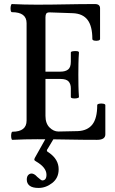

<svg xmlns="http://www.w3.org/2000/svg" viewBox="-20 -686 568 946"><path d="M41 3Q37 3 35.5 -7Q34 -17 35.5 -26.5Q37 -36 41 -37Q111 -37 111 -92V-572Q111 -626 39 -626Q34 -626 32.5 -636Q31 -646 33 -656Q35 -666 39 -666Q100 -663 160 -663Q232 -663 304 -664.5Q376 -666 448 -666Q473 -666 473 -645V-494Q473 -488 463.5 -486Q454 -484 444.5 -486Q435 -488 435 -494Q435 -557 411.5 -588Q388 -619 339 -621L224 -625Q212 -625 208 -619Q204 -613 204 -601V-333H278Q302 -333 315.5 -343.5Q329 -354 329 -382V-427Q329 -432 339 -433.5Q349 -435 359 -434Q369 -433 369 -427Q367 -400 366.5 -372.5Q366 -345 366 -318Q366 -290 366.5 -263Q367 -236 369 -208Q369 -204 359 -202Q349 -200 339 -201.5Q329 -203 329 -208V-251Q329 -272 318 -284.5Q307 -297 278 -297H204V-115Q204 -78 224 -58Q244 -38 268 -38L363 -40Q411 -42 435 -72.5Q459 -103 459 -168Q459 -173 469 -175Q479 -177 489 -175Q499 -173 499 -168V-24Q499 3 458 3Q385 3 311 1.5Q237 0 164 0Q102 0 41 3ZM170 240Q140 240 126 229Q112 218 112 199Q112 184 119 176.5Q126 169 136 169Q141 169 148 172.5Q155 176 164 186Q183 203 188 203Q209 203 209 175Q209 139 157 109Q149 105 149 100Q149 98 151 93L206 -5H246L215 47Q211 51 211 56Q211 61 221 66Q269 99 269 148Q269 191 237.5 215.5Q206 240 170 240Z"/></svg>

Font: Junicode Two Beta Condensed Medium
Style: Regular
Weight: 500
Width: 3
Designer: Peter S. Baker
Foundry: Briery Creek Software
Version: Version 1.053; ttfautohint (v1.8.4)